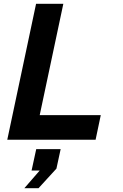

<svg xmlns="http://www.w3.org/2000/svg" viewBox="-20 -730 640 1003"><path d="M18 0 168.4 -710H310.8L168.8 -40.6L82.6 -128.4H506.4L479.4 0ZM107.2 253.2 187.4 160.8H145L169.2 49.2H296.8L274.8 150.8L181.2 253.2Z"/></svg>

Font: Geist Mono
Style: Italic
Weight: 400
Italic angle: -12°
Monospace: yes
Designer: Basement.studio, Andrés Briganti, Mateo Zaragoza
Foundry: Basement.studio, Vercel, Andrés Briganti, Guido Ferreyra, Mateo Zaragoza
Version: Version 1.500